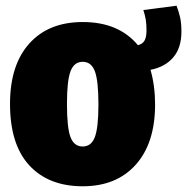

<svg xmlns="http://www.w3.org/2000/svg" viewBox="-20 -631 654 671"><path d="M506 -387Q522 -331 522 -266Q522 -131 454.5 -55.5Q387 20 269 20Q150 20 82.5 -53Q15 -126 15 -268Q15 -404 82.5 -479Q150 -554 269 -554Q395 -554 462 -473Q478 -477 485 -489Q492 -501 492 -525Q492 -547 489.5 -562Q487 -577 481 -596L597 -611Q605 -590 609.5 -570Q614 -550 614 -520Q614 -464 585.5 -430.5Q557 -397 506 -387ZM324 -266Q324 -349 311.5 -382Q299 -415 269 -415Q239 -415 226.5 -382Q214 -349 214 -268Q214 -184 226.5 -151.5Q239 -119 269 -119Q299 -119 311.5 -152Q324 -185 324 -266Z"/></svg>

Font: Fira Sans Condensed Black
Style: Regular
Weight: 900
Width: 3
Designer: Carrois Corporate & Edenspiekermann AG
Foundry: Carrois Corporate GbR & Edenspiekermann AG
Version: Version 4.203